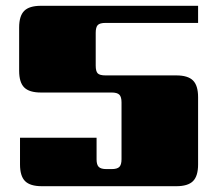

<svg xmlns="http://www.w3.org/2000/svg" viewBox="-20 -642 748 662"><path d="M663 -563H344Q324 -563 317 -555.5Q310 -548 310 -529V-416Q310 -396 317 -389Q324 -382 344 -382H588Q628 -382 645.5 -364.5Q663 -347 663 -307V-75Q663 -35 645.5 -17.5Q628 0 588 0H124Q84 0 66.5 -17.5Q49 -35 49 -75V-167H313V-92Q313 -74 320.5 -66.5Q328 -59 347 -59H365Q384 -59 391.5 -66.5Q399 -74 399 -93V-289Q399 -308 391.5 -315.5Q384 -323 365 -323H121Q81 -323 63.5 -340.5Q46 -358 46 -398V-547Q46 -587 63.5 -604.5Q81 -622 121 -622H663Z"/></svg>

Font: Sarpanch Black
Style: Regular
Weight: 900
Designer: Manushi Parikh (Devanagari and Latin), Jyotish Sonowal (Devanagari)
Foundry: Indian Type Foundry
Version: Version 2.004;PS 1.0;hotconv 1.0.78;makeotf.lib2.5.61930; tt